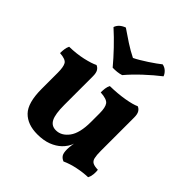

<svg xmlns="http://www.w3.org/2000/svg" viewBox="-194 -850 998 998"><g transform="rotate(45 305.0 -351.5)"><path d="M230.2 5.6Q158.5 5.6 119 -34.7Q79.4 -75 79.4 -177.7V-296.3Q79.4 -338.6 69.1 -356.3Q58.9 -374.1 15.5 -376.7Q15.5 -391.9 17.5 -406.4Q19.5 -420.9 25.6 -433.5Q79.1 -434.5 124.4 -444.7Q169.8 -455 193.3 -467Q206.5 -461.9 214.1 -449.3Q221.6 -436.6 221.6 -412.6V-201.7Q221.6 -134.7 236.2 -106.1Q250.8 -77.4 283.7 -77.4Q324.3 -77.4 353.4 -116.5Q382.4 -155.6 382.4 -237.4V-301.3Q382.4 -343.6 369.7 -361.3Q356.9 -379.1 309.5 -381.7Q309.5 -396.9 311.3 -411.4Q313.1 -425.9 319.7 -438.5Q376.9 -439.5 425.2 -447.7Q473.4 -456 496.4 -467Q509.6 -461.9 517.1 -449.3Q524.7 -436.6 524.7 -412.6V-133.5L400.7 -97.6Q394.7 -79.9 385.4 -66.1Q376.1 -52.3 364.6 -41.3Q342.3 -20 309.1 -7.2Q275.9 5.6 230.2 5.6ZM426.5 9Q410.2 2.4 402.4 -9.7Q394.7 -21.8 394.7 -48.5Q394.7 -64.2 398 -85.5Q401.3 -106.8 407.3 -129.7L524.7 -167.3Q524.7 -136 528.7 -118.4Q532.7 -100.8 545.4 -94.1Q558.1 -87.3 583.5 -86.8Q585.6 -70.5 583.8 -54.1Q582.1 -37.7 574.9 -23.6Q539 -22.6 499.2 -14.3Q459.4 -6.1 426.5 9ZM262.5 -516.5Q230.8 -554.6 193 -594.2Q155.2 -633.9 116.3 -668.9Q121.4 -684.1 133 -694.7Q144.5 -705.4 163.4 -712.5Q194.8 -690.5 231.2 -666.9Q267.6 -643.3 301.2 -626.8Q315.3 -633.3 334 -644.5Q352.7 -655.6 372.1 -668.3Q391.5 -680.9 408 -692.9Q424.4 -704.9 434.1 -712.5Q451.4 -709.4 464.1 -697.4Q476.7 -685.4 481.3 -671.7Q441.2 -640.7 398.7 -601.1Q356.2 -561.5 324.8 -524.1Q311 -519.5 294.5 -517.7Q277.9 -516 262.5 -516.5Z"/></g></svg>

Font: Vollkorn
Style: Regular
Weight: 400
Designer: Friedrich Althausen
Foundry: Friedrich Althausen
Version: Version 5.001